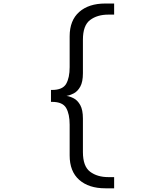

<svg xmlns="http://www.w3.org/2000/svg" viewBox="-20 -830 908 1064"><path d="M563.5 213.5Q472 213.5 419 166.8Q366 120 366 31.5V-139Q366 -198 346.5 -231.8Q327 -265.5 268 -265.5H262.5V-331.5H268Q327 -331.5 346.5 -365.2Q366 -399 366 -458V-628.5Q366 -717 419 -763.8Q472 -810.5 563.5 -810.5H612.5V-749H580.5Q519 -749 479.2 -719Q439.5 -689 439.5 -610V-424.5Q439.5 -376 424.8 -349.8Q410 -323.5 388.8 -312.5Q367.5 -301.5 348.5 -298.5Q367.5 -296 388.8 -285Q410 -274 424.8 -247.5Q439.5 -221 439.5 -173V12.5Q439.5 91.5 479.2 121.5Q519 151.5 580.5 151.5H612.5V213.5Z"/></svg>

Font: Trispace SemiExpanded Light
Style: Regular
Weight: 300
Width: 6
Designer: Tyler Finck
Foundry: Etcetera Type Company
Version: Version 1.210; ttfautohint (v1.8.3)